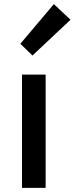

<svg xmlns="http://www.w3.org/2000/svg" viewBox="-20 -914 363 934"><path d="M87 0H202V-551H87ZM138 -644 323 -818 242 -894 79 -701Z"/></svg>

Font: ChiuKong Gothic CL Medium
Style: Regular
Weight: 500
Designer: Ryoko NISHIZUKA 西塚涼子 (kana, bopomofo & ideographs); Paul D. Hunt (Latin, Greek & Cyrillic); Sandoll Communications 산돌커뮤니
Foundry: Adobe
Version: Version 1.300